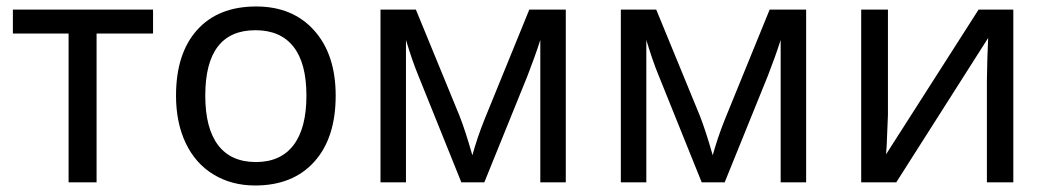

<svg xmlns="http://www.w3.org/2000/svg" viewBox="-20 -566 3251 596"><path d="M455.1 -461.9H279.8V0H192.9V-461.9H20V-536.1H455.1Z M1022 -269Q1022 -137.7 955.6 -64Q889.2 9.8 772 9.8Q699.2 9.8 643.1 -24.2Q586.9 -58.1 556.6 -121.6Q526.4 -185.1 526.4 -269Q526.4 -399.9 591.8 -472.9Q657.2 -545.9 775.4 -545.9Q888.7 -545.9 955.3 -471.4Q1022 -397 1022 -269ZM617.2 -269Q617.2 -168 657 -115.5Q696.8 -63 774.4 -63Q851.1 -63 891.1 -115.5Q931.2 -168 931.2 -269Q931.2 -370.1 890.9 -421.1Q850.6 -472.2 772.9 -472.2Q617.2 -472.2 617.2 -269Z M1446.3 -84Q1460.9 -137.2 1483.4 -193.8L1623 -536.1H1736.3V0H1657.2V-441.9Q1640.1 -388.7 1617.2 -330.1L1483.4 0H1412.1L1278.3 -332Q1268.6 -355.5 1259 -383.3Q1249.5 -411.1 1240.2 -441.9V0H1161.1V-536.1H1271L1406.2 -207Q1424.3 -161.1 1446.3 -84Z M2192.4 -84Q2207 -137.2 2229.5 -193.8L2369.1 -536.1H2482.4V0H2403.3V-441.9Q2386.2 -388.7 2363.3 -330.1L2229.5 0H2158.2L2024.4 -332Q2014.6 -355.5 2005.1 -383.3Q1995.6 -411.1 1986.3 -441.9V0H1907.2V-536.1H2017.1L2152.3 -207Q2170.4 -161.1 2192.4 -84Z M2736.3 -536.1V-209L2732.4 -114.3L2730.5 -86.9L3017.6 -536.1H3125.5V0H3043.5V-315.9L3044.9 -383.8L3047.4 -448.2L2762.2 0H2653.3V-536.1Z"/></svg>

Font: Noto Sans Southeast Asian
Style: Regular
Weight: 400
Designer: Monotype Design Team
Foundry: Monotype Imaging Inc.
Version: Version 1.06 uh; ttfautohint (v1.4.1)